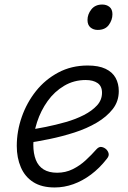

<svg xmlns="http://www.w3.org/2000/svg" viewBox="-20 -808 566 847"><path d="M221 19Q164 19 127 -4.5Q90 -28 72 -70Q54 -112 54 -164Q54 -229 76 -292Q98 -355 138.5 -406Q179 -457 237 -488Q295 -519 367 -519Q415 -519 445.5 -504.5Q476 -490 490 -464.5Q504 -439 504 -406Q504 -361 477.5 -327Q451 -293 407 -267Q363 -241 308.5 -223.5Q254 -206 198 -194.5Q142 -183 93 -176L99 -234Q137 -239 181.5 -248Q226 -257 270 -269.5Q314 -282 350 -300.5Q386 -319 408 -343Q430 -367 430 -399Q430 -428 410.5 -441.5Q391 -455 358 -455Q306 -455 263 -429.5Q220 -404 190 -362Q160 -320 143.5 -269.5Q127 -219 127 -169Q127 -131 138 -103Q149 -75 172.5 -60.5Q196 -46 232 -46Q269 -46 300.5 -61.5Q332 -77 358 -101Q384 -125 406 -150Q417 -162 429 -159.5Q441 -157 450 -148Q458 -139 459.5 -129Q461 -119 451 -107Q419 -66 381.5 -38Q344 -10 303.5 4.5Q263 19 221 19ZM411 -676Q392 -676 379 -687Q366 -698 366 -720Q366 -745 383 -766.5Q400 -788 431 -788Q450 -788 463 -777.5Q476 -767 476 -745Q476 -720 460 -698Q444 -676 411 -676Z"/></svg>

Font: Playwrite US Trad Light
Style: Regular
Weight: 300
Designer: Veronika Burian, José Scaglione
Foundry: TypeTogether
Version: Version 1.003